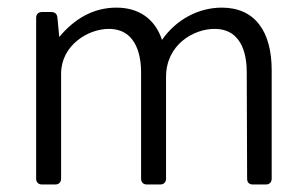

<svg xmlns="http://www.w3.org/2000/svg" viewBox="-20 -491 815 511"><path d="M570.3 -470.7C508.8 -470.7 449.2 -439.5 411.1 -384.8C392.6 -441.4 348.6 -470.7 290 -470.7C227.5 -470.7 177.7 -440.4 137.7 -392.6L132.8 -444.3C131.8 -454.1 126 -459 116.2 -459H91.8C82 -459 76.2 -453.1 76.2 -443.4V-15.6C76.2 -5.9 82 0 91.8 0H127C136.7 0 142.6 -5.9 142.6 -15.6V-294.9C142.6 -370.1 213.9 -414.1 269.5 -414.1C348.6 -414.1 355.5 -332 355.5 -297.9V-15.6C355.5 -5.9 361.3 0 371.1 0H406.2C416 0 421.9 -5.9 421.9 -15.6V-286.1C421.9 -372.1 495.1 -414.1 550.8 -414.1C630.9 -414.1 636.7 -332 636.7 -297.9L637.7 -15.6C637.7 -4.9 643.6 0 653.3 0H687.5C697.3 0 703.1 -5.9 703.1 -15.6V-303.7C703.1 -409.2 657.2 -470.7 570.3 -470.7Z"/></svg>

Font: Ed Sans Neue Light
Style: Regular
Weight: 300
Designer: Stephen Hutchings
Version: Version 1.004;PS 001.004;hotconv 1.0.88;makeotf.lib2.5.64775